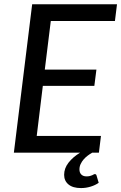

<svg xmlns="http://www.w3.org/2000/svg" viewBox="-20 -738 586 928"><path d="M438 103.5Q445 103.5 446.5 110L457 145.5Q441 157 418.2 164Q395.5 171 371.5 171Q332 171 311 153.5Q290 136 290 107Q290 75.5 311.2 48.2Q332.5 21 367 0H47L135.5 -717.5H545.5L535.5 -636.5H225.5L196.5 -401.5H446L436 -323H187L157.5 -81H468L458 0H425.5Q415 6 404.2 14Q393.5 22 384.5 32.2Q375.5 42.5 369.8 54.8Q364 67 364 81Q364 96.5 373 105.5Q382 114.5 398 114.5Q407.5 114.5 414.2 112.8Q421 111 425.5 109Q430 107 432.8 105.2Q435.5 103.5 438 103.5Z"/></svg>

Font: Lato Medium
Style: Italic
Weight: 500
Italic angle: -7°
Designer: Lukasz Dziedzic
Foundry: tyPoland Lukasz Dziedzic
Version: Version 2.006; 2014-01-15